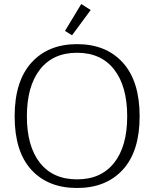

<svg xmlns="http://www.w3.org/2000/svg" viewBox="-20 -926 769 957"><path d="M304 -772 385 -906 432 -876 339 -750ZM53 -346Q53 -521 136.5 -613.5Q220 -706 364 -706Q509 -706 592.5 -613.5Q676 -521 676 -346Q676 -172 592.5 -80.5Q509 11 364 11Q219 11 136 -80Q53 -171 53 -346ZM614 -346Q614 -496 549 -579.5Q484 -663 364 -663Q244 -663 179 -579.5Q114 -496 114 -346Q114 -197 179 -114.5Q244 -32 364 -32Q484 -32 549 -114.5Q614 -197 614 -346Z"/></svg>

Font: Maitree Light
Style: Regular
Weight: 300
Designer: CadsonDemak Team
Foundry: CadsonDemak
Version: Version 1.001